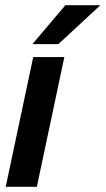

<svg xmlns="http://www.w3.org/2000/svg" viewBox="-20 -720 407 740"><path d="M2 0 108 -500H228L122 0ZM367 -700 205 -550H105L232 -700Z"/></svg>

Font: Epunda Sans SemiBold
Style: Italic
Weight: 600
Italic angle: -12.0243°
Designer: Simon Atzbach
Foundry: typofactur
Version: Version 2.204; ttfautohint (v1.8.4.7-5d5b)